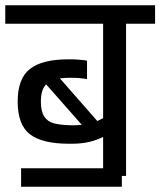

<svg xmlns="http://www.w3.org/2000/svg" viewBox="-30 -667 608 728"><path d="M558 -647V-577H448V0H432V41H50V-29H361V-148Q311 -122 244 -122H231Q131 -122 84 -157.5Q37 -193 37 -282Q37 -369 83.5 -405.5Q130 -442 228 -442H240Q255 -442 272 -440.5Q289 -439 300 -437V-367Q272 -372 244 -372H232Q219 -372 197 -370L339 -208L361 -219V-577H-10V-647ZM251 -192Q262 -192 280 -194L145 -347Q125 -327 125 -282Q125 -245 137.5 -225.5Q150 -206 174 -199.5Q198 -193 238 -192Z"/></svg>

Font: Biryani
Style: Regular
Weight: 400
Designer: Dan Reynolds and Mathieu Reguer
Foundry: Dan Reynolds and Mathieu Reguer
Version: Version 1.004; ttfautohint (v1.1) -l 5 -r 5 -G 72 -x 0 -D la